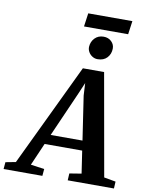

<svg xmlns="http://www.w3.org/2000/svg" viewBox="-188 -1189 970 1268"><g transform="rotate(10 297.0 -555.0)"><path d="M-73.5 0 -69.5 -46.5 -1.5 -59.5 326.5 -746H469L590.5 -60.5L669 -46.5L666.5 0H356.5L359 -46.5L439 -59.5L416.5 -210H164.5L99 -59.5L190.5 -46.5L186.5 0ZM193.5 -275.5H407L363 -569.5L358.5 -652.5L325 -574ZM411 -822Q392.5 -822 376.5 -831.8Q360.5 -841.5 351 -857.8Q341.5 -874 342 -892.5Q344 -928 367 -951.8Q390 -975.5 426 -975.5Q458 -975.5 478.5 -955.5Q499 -935.5 498.5 -908Q498 -871.5 475 -846.8Q452 -822 411 -822ZM298.5 -1109.5H594.5L582 -1019.5H286Z"/></g></svg>

Font: Merriweather 20pt
Style: Bold Italic
Weight: 700
Italic angle: -7.8°
Version: Version 2.101